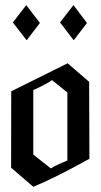

<svg xmlns="http://www.w3.org/2000/svg" viewBox="-20 -712 392 747"><path d="M327.9 -94.2Q192.1 -18.9 109.5 14.7L23.2 -59.5L23.7 -356.8Q117.9 -403.2 243.2 -465.8L326.8 -393.7ZM242.1 -87.4V-352.1L182.1 -400.5Q160.5 -384.2 109.5 -361.6V-110.5L177.9 -56.8Q196.3 -68.9 242.1 -87.4ZM318.4 -622.6 266.8 -555.3 213.7 -624.7 265.8 -692.1ZM135.3 -622.6 83.7 -555.3 30 -624.7 82.1 -692.1Z"/></svg>

Font: MM Bagan
Style: Regular
Weight: 400
Designer: Khon Soe Zaw Thu
Version: Version 1.00 July 10, 2016, initial release